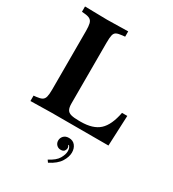

<svg xmlns="http://www.w3.org/2000/svg" viewBox="-235 -838 1132 1259"><g transform="rotate(30 330.5 -208.5)"><path d="M30 3V-38L50 -40Q78 -43 92 -51Q106 -59 111 -78Q116 -97 116 -133V-577Q116 -613 111 -632.5Q106 -652 91.5 -660.5Q77 -669 50 -671L30 -673V-713L199 -710L357 -713V-673L337 -671Q308 -668 294 -661Q280 -654 275.5 -635Q271 -616 271 -577V-117Q271 -88 279.5 -72Q288 -56 309.5 -50Q331 -44 370 -44H383Q476 -44 523 -87Q570 -130 589 -230H629L619 0H188ZM332 296 320 279Q371 253 389 222Q407 191 407 166Q407 146 399 134Q391 122 378 122L397 117L385 137L379 126Q387 126 391.5 133Q396 140 396 149Q396 159 388.5 170Q381 181 361 181Q342 181 329.5 168Q317 155 317 136Q317 116 331 101Q345 86 371 86Q401 86 418 107Q435 128 435 160Q435 193 412 230Q389 267 332 296Z"/></g></svg>

Font: Baskervville SC
Style: Regular
Weight: 400
Designer: Alexis Faudot, Rémi Forte, Morgane Pierson, Rafael Ribas, Tanguy Vanlaeys, Rosalie Wagner, Thomas Huot-Marchand
Foundry: ANRT
Version: Version 1.100